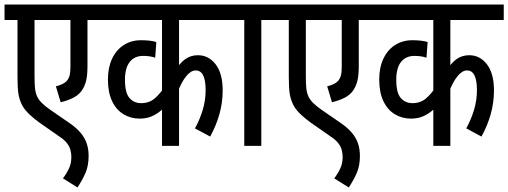

<svg xmlns="http://www.w3.org/2000/svg" viewBox="-20 -642 2237 845"><path d="M432 -554H365V-354Q365 -311 359 -286.5Q353 -262 339 -242Q326 -224 303 -212Q280 -200 247 -192L226 -262Q242 -266 254.5 -272Q267 -278 274 -286Q283 -297 286.5 -310.5Q290 -324 290 -349V-554H132V-304Q132 -275 134 -254.5Q136 -234 143 -218.5Q150 -203 164 -189Q178 -175 201 -159L288 -99Q318 -78 336 -56Q354 -34 362 -9.5Q370 15 370 44Q370 87 356.5 118.5Q343 150 321 183L257 143Q273 122 283.5 99.5Q294 77 294 49Q294 33 290 18Q286 3 275 -11.5Q264 -26 243 -40L154 -102Q129 -120 109 -139Q89 -158 78 -178Q66 -201 61.5 -227Q57 -253 57 -302V-554H0V-622H432Z M1003 -554H768V-316L745 -322Q771 -365 795.5 -382Q820 -399 851 -399Q898 -399 929 -359Q960 -319 960 -244Q960 -190 945.5 -139Q931 -88 905 -41L838 -77Q859 -115 872 -157.5Q885 -200 885 -246Q885 -287 874.5 -309.5Q864 -332 841 -332Q820 -332 799 -306Q778 -280 761 -234L768 -278V0H693V-212L723 -190Q707 -171 688 -155Q669 -139 646.5 -129.5Q624 -120 594 -120Q556 -120 524 -139Q492 -158 473.5 -196.5Q455 -235 455 -292Q455 -345 473.5 -384Q492 -423 525 -444Q558 -465 601 -465Q621 -465 638.5 -463Q656 -461 668 -457L663 -388Q652 -392 638.5 -394Q625 -396 610 -396Q572 -396 551 -369.5Q530 -343 530 -291Q530 -233 550 -210.5Q570 -188 601 -188Q636 -188 660.5 -208.5Q685 -229 714 -273L693 -226V-554H420V-622H1003Z M1130 -554V0H1055V-554H991V-622H1206V-554Z M1626 -554H1559V-354Q1559 -311 1553 -286.5Q1547 -262 1533 -242Q1520 -224 1497 -212Q1474 -200 1441 -192L1420 -262Q1436 -266 1448.5 -272Q1461 -278 1468 -286Q1477 -297 1480.5 -310.5Q1484 -324 1484 -349V-554H1326V-304Q1326 -275 1328 -254.5Q1330 -234 1337 -218.5Q1344 -203 1358 -189Q1372 -175 1395 -159L1482 -99Q1512 -78 1530 -56Q1548 -34 1556 -9.5Q1564 15 1564 44Q1564 87 1550.5 118.5Q1537 150 1515 183L1451 143Q1467 122 1477.5 99.5Q1488 77 1488 49Q1488 33 1484 18Q1480 3 1469 -11.5Q1458 -26 1437 -40L1348 -102Q1323 -120 1303 -139Q1283 -158 1272 -178Q1260 -201 1255.5 -227Q1251 -253 1251 -302V-554H1194V-622H1626Z M2197 -554H1962V-316L1939 -322Q1965 -365 1989.5 -382Q2014 -399 2045 -399Q2092 -399 2123 -359Q2154 -319 2154 -244Q2154 -190 2139.5 -139Q2125 -88 2099 -41L2032 -77Q2053 -115 2066 -157.5Q2079 -200 2079 -246Q2079 -287 2068.5 -309.5Q2058 -332 2035 -332Q2014 -332 1993 -306Q1972 -280 1955 -234L1962 -278V0H1887V-212L1917 -190Q1901 -171 1882 -155Q1863 -139 1840.5 -129.5Q1818 -120 1788 -120Q1750 -120 1718 -139Q1686 -158 1667.5 -196.5Q1649 -235 1649 -292Q1649 -345 1667.5 -384Q1686 -423 1719 -444Q1752 -465 1795 -465Q1815 -465 1832.5 -463Q1850 -461 1862 -457L1857 -388Q1846 -392 1832.5 -394Q1819 -396 1804 -396Q1766 -396 1745 -369.5Q1724 -343 1724 -291Q1724 -233 1744 -210.5Q1764 -188 1795 -188Q1830 -188 1854.5 -208.5Q1879 -229 1908 -273L1887 -226V-554H1614V-622H2197Z"/></svg>

Font: Noto Sans ExtraCondensed
Style: Regular
Weight: 400
Width: 2
Designer: Monotype Design Team
Foundry: Monotype Imaging Inc.
Version: Version 2.013